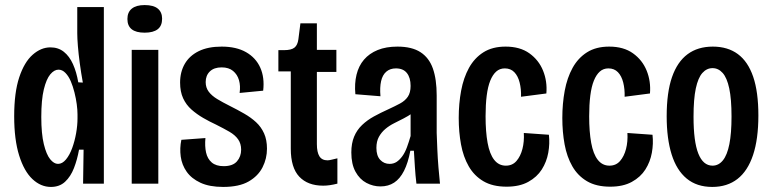

<svg xmlns="http://www.w3.org/2000/svg" viewBox="-20 -725 3050 758"><path d="M181 13Q141 13 108 -18Q75 -49 55.5 -111.5Q36 -174 36 -266Q36 -360 56 -420Q76 -480 109 -509Q142 -538 179 -538Q210 -538 232 -520.5Q254 -503 268 -472Q282 -441 289 -400L307 -399Q300 -438 295 -475Q290 -512 287.5 -543Q285 -574 285 -594V-697H390V-268V0H308L310 -134H292Q285 -95 272 -61.5Q259 -28 237 -7.5Q215 13 181 13ZM209 -78Q226 -78 240.5 -95.5Q255 -113 265 -140.5Q275 -168 280.5 -199Q286 -230 286 -258V-273Q286 -291 283 -313.5Q280 -336 274 -360Q268 -384 259.5 -404Q251 -424 238.5 -437Q226 -450 211 -450Q194 -450 178.5 -431.5Q163 -413 153 -372Q143 -331 143 -263Q143 -197 153 -156Q163 -115 178 -96.5Q193 -78 209 -78Z M500 0V-528H605V0ZM551 -596Q517 -596 500 -609.5Q483 -623 483 -650Q483 -677 500.5 -691Q518 -705 551 -705Q586 -705 603 -691Q620 -677 620 -651Q620 -623 602.5 -609.5Q585 -596 551 -596Z M861 13Q807 13 771.5 -3.5Q736 -20 717 -47Q698 -74 693.5 -107Q689 -140 696 -173L791 -180Q788 -148 793.5 -123Q799 -98 816 -83.5Q833 -69 863 -69Q899 -69 915.5 -88Q932 -107 932 -134Q932 -158 920 -175Q908 -192 885.5 -205Q863 -218 833 -233Q807 -245 782 -259.5Q757 -274 736 -292.5Q715 -311 703 -337Q691 -363 691 -399Q691 -441 709.5 -473Q728 -505 764.5 -523Q801 -541 855 -541Q913 -541 951.5 -519Q990 -497 1007.5 -458Q1025 -419 1019 -367L926 -358Q930 -386 923.5 -408.5Q917 -431 900 -445Q883 -459 855 -459Q825 -459 808.5 -443Q792 -427 792 -401Q792 -379 804 -363Q816 -347 837.5 -334Q859 -321 887 -307Q917 -292 944 -276.5Q971 -261 991 -242.5Q1011 -224 1022.5 -198.5Q1034 -173 1034 -138Q1034 -99 1016.5 -64.5Q999 -30 961.5 -8.5Q924 13 861 13Z M1256 8Q1195 8 1161.5 -27.5Q1128 -63 1128 -138V-443H1079V-527H1101Q1130 -527 1142.5 -537Q1155 -547 1158 -570L1166 -633H1231V-528H1308V-441H1231V-156Q1231 -124 1241 -108Q1251 -92 1273 -92Q1279 -92 1289 -94.5Q1299 -97 1312 -100V0Q1296 4 1282.5 6Q1269 8 1256 8Z M1482 11Q1453 11 1426.5 -3Q1400 -17 1383.5 -47Q1367 -77 1367 -123Q1367 -159 1378 -185.5Q1389 -212 1409.5 -231.5Q1430 -251 1456.5 -265.5Q1483 -280 1514 -294Q1540 -306 1559.5 -316.5Q1579 -327 1590 -343Q1601 -359 1601 -386Q1601 -418 1586.5 -436.5Q1572 -455 1543 -455Q1520 -455 1505 -442Q1490 -429 1484.5 -404.5Q1479 -380 1482 -345L1383 -353Q1379 -395 1387.5 -430Q1396 -465 1417 -489.5Q1438 -514 1471 -527.5Q1504 -541 1549 -541Q1606 -541 1640 -519Q1674 -497 1689 -454.5Q1704 -412 1704 -348V-200Q1705 -172 1706.5 -136Q1708 -100 1711 -64Q1714 -28 1717 0H1624Q1620 -33 1618 -65.5Q1616 -98 1614 -130H1600Q1591 -82 1575 -50.5Q1559 -19 1536 -4Q1513 11 1482 11ZM1518 -78Q1534 -78 1546 -86Q1558 -94 1568.5 -108.5Q1579 -123 1586.5 -143.5Q1594 -164 1601 -188V-298L1632 -305Q1623 -289 1607.5 -278Q1592 -267 1573.5 -257.5Q1555 -248 1536 -238.5Q1517 -229 1501.5 -216Q1486 -203 1476 -185Q1466 -167 1466 -141Q1466 -110 1481 -94Q1496 -78 1518 -78Z M1980 12Q1925 12 1888.5 -9.5Q1852 -31 1830.5 -68.5Q1809 -106 1800 -155Q1791 -204 1791 -259Q1791 -316 1800.5 -367Q1810 -418 1831.5 -457Q1853 -496 1888.5 -518.5Q1924 -541 1976 -541Q2033 -541 2070 -514.5Q2107 -488 2124 -446Q2141 -404 2137 -356L2037 -343Q2038 -373 2031.5 -399Q2025 -425 2010.5 -440Q1996 -455 1973 -455Q1953 -455 1939 -442.5Q1925 -430 1915.5 -406.5Q1906 -383 1901.5 -347.5Q1897 -312 1897 -266Q1897 -205 1905 -161Q1913 -117 1931 -94Q1949 -71 1977 -71Q2003 -71 2019 -89.5Q2035 -108 2042.5 -137Q2050 -166 2048 -200L2147 -193Q2151 -158 2144.5 -122Q2138 -86 2119 -56Q2100 -26 2065.5 -7Q2031 12 1980 12Z M2389 12Q2334 12 2297.5 -9.5Q2261 -31 2239.5 -68.5Q2218 -106 2209 -155Q2200 -204 2200 -259Q2200 -316 2209.5 -367Q2219 -418 2240.5 -457Q2262 -496 2297.5 -518.5Q2333 -541 2385 -541Q2442 -541 2479 -514.5Q2516 -488 2533 -446Q2550 -404 2546 -356L2446 -343Q2447 -373 2440.5 -399Q2434 -425 2419.5 -440Q2405 -455 2382 -455Q2362 -455 2348 -442.5Q2334 -430 2324.5 -406.5Q2315 -383 2310.5 -347.5Q2306 -312 2306 -266Q2306 -205 2314 -161Q2322 -117 2340 -94Q2358 -71 2386 -71Q2412 -71 2428 -89.5Q2444 -108 2451.5 -137Q2459 -166 2457 -200L2556 -193Q2560 -158 2553.5 -122Q2547 -86 2528 -56Q2509 -26 2474.5 -7Q2440 12 2389 12Z M2792 13Q2731 13 2691 -20Q2651 -53 2631.5 -115.5Q2612 -178 2612 -266Q2612 -360 2633 -420.5Q2654 -481 2694.5 -511Q2735 -541 2794 -541Q2853 -541 2893 -511.5Q2933 -482 2953.5 -422Q2974 -362 2974 -269Q2974 -176 2953 -113Q2932 -50 2891.5 -18.5Q2851 13 2792 13ZM2793 -71Q2817 -71 2834 -92Q2851 -113 2859.5 -156Q2868 -199 2868 -265Q2868 -334 2859 -376Q2850 -418 2833 -437Q2816 -456 2793 -456Q2770 -456 2753 -437Q2736 -418 2727 -376Q2718 -334 2718 -264Q2718 -166 2737 -118.5Q2756 -71 2793 -71Z"/></svg>

Font: Bricolage Grotesque 24pt Condensed Medium
Style: Regular
Weight: 500
Width: 3
Designer: Mathieu Triay
Foundry: Atelier Triay
Version: Version 1.001;gftools[0.9.33.dev8+g029e19f]